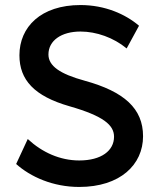

<svg xmlns="http://www.w3.org/2000/svg" viewBox="-20 -731 632 761"><path d="M299 -606C362 -606 430 -582 482 -539L531 -629C477 -675 396 -711 299 -711C142 -711 57 -624 57 -512C57 -414 116 -350 255 -310C391 -271 432 -235 432 -189C432 -134 382 -95 294 -95C218 -95 147 -127 90 -180L44 -81C101 -30 190 10 294 10C456 10 547 -78 547 -191C547 -301 472 -368 316 -411C217 -438 172 -470 172 -515C172 -570 223 -606 299 -606Z"/></svg>

Font: Gully Medium
Style: Regular
Weight: 500
Designer: jaikishan Patel
Foundry: MagicType
Version: Version 1.000;Glyphs 3.2 (3242)